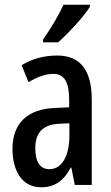

<svg xmlns="http://www.w3.org/2000/svg" viewBox="-20 -786 470 816"><path d="M362 -757V-766H250C229 -721 200 -671 163 -618V-606H227C270 -644 337 -716 362 -757ZM223 -550C167 -550 116 -536 72 -509L101 -437C141 -460 175 -472 206 -472C254 -472 274 -436 274 -361V-330L211 -327C97 -322 33 -262 33 -153C33 -67 69 10 155 10C213 10 251 -18 281 -74H283L298 0H370V-362C370 -483 325 -550 223 -550ZM230 -260 275 -262V-210C275 -121 242 -67 190 -67C152 -67 130 -95 130 -156C130 -222 162 -256 230 -260Z"/></svg>

Font: Noto Sans Myanmar ExtraCondensed Medium
Style: Regular
Weight: 500
Width: 2
Designer: Monotype Design Team
Foundry: Monotype Imaging Inc.
Version: Version 2.107